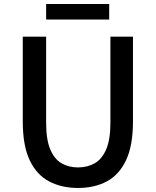

<svg xmlns="http://www.w3.org/2000/svg" viewBox="-20 -919 773 953"><path d="M367 14Q286 14 224 -18.5Q162 -51 127.5 -123.5Q93 -196 93 -316V-737H209V-309Q209 -226 229.5 -177.5Q250 -129 285.5 -108.5Q321 -88 367 -88Q414 -88 450 -108.5Q486 -129 507 -177.5Q528 -226 528 -309V-737H640V-316Q640 -196 605.5 -123.5Q571 -51 510 -18.5Q449 14 367 14ZM209 -822V-899H522V-822Z"/></svg>

Font: Source Han Sans TC Medium
Style: Regular
Weight: 500
Designer: Ryoko NISHIZUKA Ë•øÂ°öÊ∂ºÂ≠ê (kana, bopomofo & ideographs); Paul D. Hunt (Latin, Greek & Cyrillic); Sandoll Communicatio
Foundry: Adobe
Version: Version 2.004;hotconv 1.0.118;makeotfexe 2.5.65603